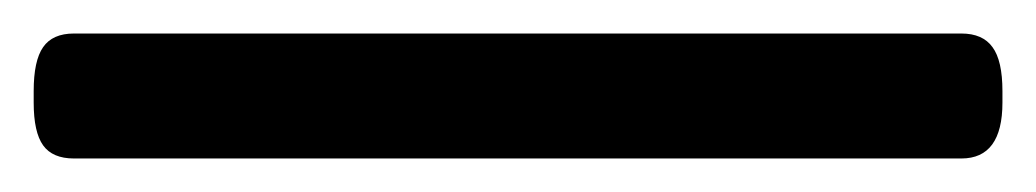

<svg xmlns="http://www.w3.org/2000/svg" viewBox="-40 46 615 114"><path d="M530.8 65.9Q543.5 65.9 549.3 74Q555.2 82 555.2 100.1V106.9Q555.2 140.1 530.8 140.1H3.9Q-8.8 140.1 -14.4 132.3Q-20 124.5 -20 106.9V100.1Q-20 82 -14.4 74Q-8.8 65.9 3.9 65.9Z"/></svg>

Font: Asap Symbol
Style: Regular
Weight: 900
Designer: Tania Quindós, Elena González Miranda, Marcela Romero, Pablo Cosgaya
Foundry: Omnibus-Type
Version: Version 1.000;PS 001.000;hotconv 1.0.70;makeotf.lib2.5.58329